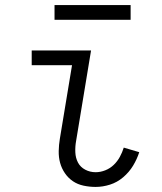

<svg xmlns="http://www.w3.org/2000/svg" viewBox="-20 -729 640 757"><path d="M357 8Q333 8 309.5 3Q286 -2 267.5 -14.5Q249 -27 236 -46Q223 -65 217 -87Q211 -109 211.5 -133.5Q212 -158 216 -182L264 -472H105V-530H339L280 -173Q276 -151 277 -128.5Q278 -106 287.5 -88Q297 -70 316 -60Q335 -50 357 -50Q376 -50 395 -57.5Q414 -65 428.5 -79Q443 -93 452.5 -110.5Q462 -128 468 -147L529 -129Q520 -101 504.5 -75.5Q489 -50 465.5 -30Q442 -10 413.5 -1Q385 8 357 8ZM195 -651V-709H495V-651Z"/></svg>

Font: Iosevka Curly Slab LtEx
Style: Italic
Weight: 300
Width: 7
Italic angle: -9°
Monospace: yes
Designer: Belleve Invis
Foundry: Belleve Invis
Version: Version 11.1.0; ttfautohint (v1.8.3)